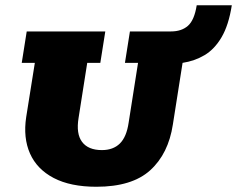

<svg xmlns="http://www.w3.org/2000/svg" viewBox="-20 -703 905 733"><path d="M348 10Q249 10 185 -23.5Q121 -57 94.5 -117Q68 -177 80 -256L113 -463H63L82 -583H382L363 -463H313L280 -253Q270 -192 293.5 -161Q317 -130 369 -130Q412 -130 437.5 -155Q463 -180 471 -234L507 -463H457L476 -583H633Q673 -583 697.5 -604.5Q722 -626 731 -683H865Q853 -607 826 -561Q799 -515 761 -492.5Q723 -470 677 -463L640 -228Q623 -116 553.5 -53Q484 10 348 10Z"/></svg>

Font: Rokkitt SemiBold Black
Style: Italic
Weight: 900
Italic angle: -9°
Version: Version 3.103